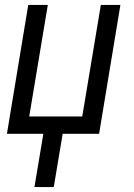

<svg xmlns="http://www.w3.org/2000/svg" viewBox="-20 -540 540 775"><path d="M119 215 155 0H8L94 -520H173L98 -70H312L387 -520H466L380 0H233L197 215Z"/></svg>

Font: Iosevka Term Oblique
Style: Regular
Weight: 400
Italic angle: -9°
Monospace: yes
Designer: Belleve Invis
Foundry: Belleve Invis
Version: Version 31.4.0